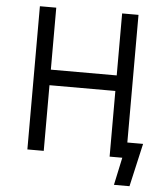

<svg xmlns="http://www.w3.org/2000/svg" viewBox="-57 -750 800 935"><g transform="rotate(5 343.5 -282.5)"><path d="M100 0H180V-321H502V0H564L535 135H611L659 -76H582V-700H502V-397H180V-700H100Z"/></g></svg>

Font: Fixel Text Regular
Style: Regular
Weight: 400
Width: 4
Designer: AlfaBravo + MacPaw
Foundry: Kyrylo Tkachov, Marchela Mozhyna, Serhii Makarenko, Maria Weinstein, Zakhar Kryvoshyya
Version: Version 1.211